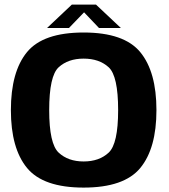

<svg xmlns="http://www.w3.org/2000/svg" viewBox="-20 -825 746 850"><path d="M350.2 5.5Q529.4 5.5 601 -81.3Q672.6 -168.1 672.6 -337.5Q672.6 -507.1 601 -594.1Q529.4 -681.1 350.2 -681.1Q170.9 -681.1 99.6 -594.4Q28.2 -507.6 28.2 -337.5Q28.2 -168.1 99.8 -81.3Q171.4 5.5 350.2 5.5ZM350.2 -110.2Q281.6 -110.2 239.7 -149.3Q197.8 -188.3 197.8 -337.5Q197.8 -488.8 239.7 -527.2Q281.6 -565.5 350.2 -565.5Q419.2 -565.5 461.1 -527.2Q503 -488.8 503 -337.5Q503 -188.3 461.1 -149.3Q419.2 -110.2 350.2 -110.2ZM188.2 -701H285.2L352.2 -770.5L418.3 -701H515.1L405 -804.6H298Z"/></svg>

Font: Anybody Thin
Style: Regular
Weight: 100
Designer: Tyler Finck
Foundry: Etcetera Type Company
Version: Version 1.114;gftools[0.9.25]